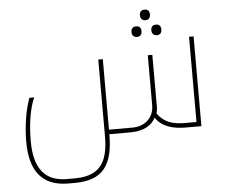

<svg xmlns="http://www.w3.org/2000/svg" viewBox="-58 -705 1189 1012"><g transform="rotate(-5 536.5 -199.0)"><path d="M743 -582C759 -582 769 -591 769 -610C769 -629 760 -638 743 -638C724 -638 716 -627 716 -610C716 -594 725 -582 743 -582ZM691 -498C707 -498 717 -507 717 -526C717 -545 708 -554 691 -554C672 -554 664 -543 664 -526C664 -510 673 -498 691 -498ZM796 -498C812 -498 822 -507 822 -526C822 -545 813 -554 796 -554C777 -554 769 -543 769 -526C769 -510 778 -498 796 -498ZM904 0H988V-475H964V-24H907C840 -24 794 -37 758 -87C761 -96 763 -109 763 -117V-397H739V-132C739 -66 691 -24 625 -24H501V-397H477V10C477 158 422 216 298 216H257C141 216 85 144 85 1C85 -83 96 -166 123 -228H98C75 -168 61 -80 61 2C61 153 122 240 263 240H297C449 240 501 160 501 0H614C681 0 726 -26 746 -66C781 -13 845 0 904 0Z"/></g></svg>

Font: Noto Kufi Arabic Thin
Style: Regular
Weight: 100
Designer: Monotype Design Team, David Williams, Khaled Hosny
Foundry: Google LLC
Version: Version 2.109